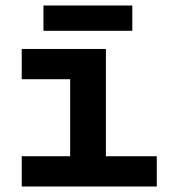

<svg xmlns="http://www.w3.org/2000/svg" viewBox="-20 -678 640 698"><path d="M59 -110H235V-390H59V-500H365V-110H550V0H59ZM138 -658H461V-566H138Z"/></svg>

Font: PT Mono
Style: Bold
Weight: 700
Monospace: yes
Designer: A.Korolkova, I.Chaeva
Foundry: ParaType Ltd
Version: Version 1.000 OFL